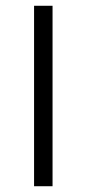

<svg xmlns="http://www.w3.org/2000/svg" viewBox="-20 -645 300 665"><path d="M162 -625V0H98V-625Z"/></svg>

Font: Changa Light
Style: Regular
Weight: 300
Designer: Eduardo Rodriguez Tunni
Foundry: Eduardo Rodriguez Tunni
Version: Version 2.002; ttfautohint (v1.5) -l 8 -r 50 -G 110 -x 14 -H